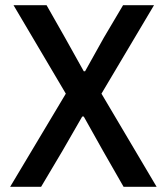

<svg xmlns="http://www.w3.org/2000/svg" viewBox="-20 -718 640 738"><path d="M582 0H455L376 -138L302 -270H296L220 -138L138 0H19L233 -358L32 -698H159L230 -573L302 -444H307L379 -573L453 -698H572L370 -358Z"/></svg>

Font: IBM Plex Mono Medium
Style: Regular
Weight: 500
Monospace: yes
Designer: Mike Abbink, Paul van der Laan, Pieter van Rosmalen
Foundry: Bold Monday
Version: Version 2.3